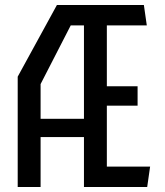

<svg xmlns="http://www.w3.org/2000/svg" viewBox="-20 -750 660 770"><path d="M316.7 -730H408.5V0H316.7ZM51 -442.5 208.3 -730H356.3V-648.2H263.7L142.8 -412.8V0H51ZM108.7 -273.5H358.7V-200.2H108.7ZM371.7 -81.8H582L570.3 0H371.7ZM371.7 -404H531.8V-326.2H371.7ZM371.7 -730H557L568.7 -648.2H371.7Z"/></svg>

Font: Monaspace Krypton Var ExLight
Style: Regular
Weight: 200
Designer: Riley Cran and the Lettermatic Team
Version: Version 1.200 (Monaspace Krypton Var)